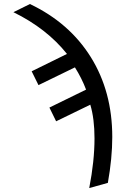

<svg xmlns="http://www.w3.org/2000/svg" viewBox="-20 -749 617 977"><path d="M551.3 -51.8Q551.3 55.7 528.8 181.6L434.1 208Q460.9 69.8 460.9 -44.4Q460.9 -145 439.5 -216.3L265.6 -131.8L231.4 -201.7L418 -293Q396 -351.1 361.3 -406.2L175.8 -315.9L141.1 -386.2L320.8 -474.6Q218.3 -603.5 48.3 -687L132.3 -728.5Q333.5 -632.8 442.4 -457.8Q551.3 -282.7 551.3 -51.8Z"/></svg>

Font: Liberation Sans
Style: Regular
Weight: 400
Designer: Steve Matteson
Foundry: Ascender Corporation
Version: Version 2.00.1